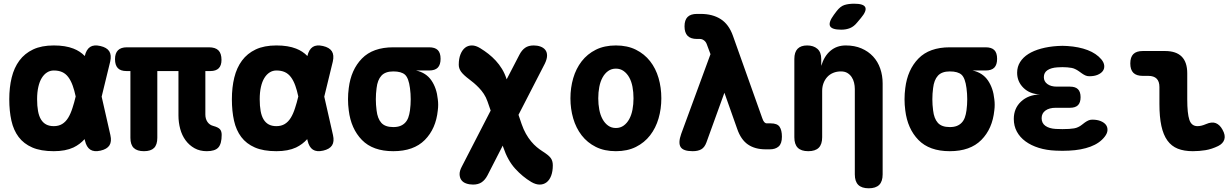

<svg xmlns="http://www.w3.org/2000/svg" viewBox="-20 -805 6640 1035"><path d="M575 -77Q583 -42 570 -21.5Q557 -1 522 7Q487 15 466.5 1.5Q446 -12 438 -47L436 -55Q411 -27 376 -10Q333 10 270 10Q200 10 154 -10Q108 -30 80.5 -66.5Q53 -103 41.5 -154.5Q30 -206 30 -270Q30 -334 43 -387Q56 -440 84.5 -478.5Q113 -517 158.5 -538.5Q204 -560 270 -560Q333 -560 376 -543Q412 -529 437 -503Q445 -538 466 -552Q486 -565 521 -557Q556 -549 569 -528.5Q582 -508 574 -473L528 -284ZM388 -285Q381 -318 372 -343Q362 -371 348 -389.5Q334 -408 315 -416.5Q296 -425 270 -425Q250 -425 233.5 -414.5Q217 -404 205 -384.5Q193 -365 186.5 -336Q180 -307 180 -270Q180 -234 185 -206.5Q190 -179 201 -161Q212 -143 229 -134Q246 -125 270 -125Q296 -125 315 -136.5Q334 -148 347.5 -170Q361 -192 371 -224Q380 -251 388 -285Z M1095 10Q1057 10 1028.5 -6Q1000 -22 980.5 -48.5Q961 -75 951.5 -110Q942 -145 942 -183V-422H828V-62Q828 -25 810.5 -7.5Q793 10 756 10Q719 10 701 -7.5Q683 -25 683 -62V-422H662Q630 -422 615 -438Q600 -454 600 -486Q600 -518 616 -534Q632 -550 664 -550H1106Q1141 -550 1157.5 -533.5Q1174 -517 1174 -482Q1174 -452 1159 -437Q1144 -422 1114 -422H1087V-188Q1087 -164 1098.5 -147.5Q1110 -131 1130 -126Q1156 -119 1165.5 -108.5Q1175 -98 1175 -78Q1175 -30 1157 -10Q1139 10 1095 10Z M1775 -77Q1783 -42 1770 -21.5Q1757 -1 1722 7Q1687 15 1666.5 1.5Q1646 -12 1638 -47L1636 -55Q1611 -27 1576 -10Q1533 10 1470 10Q1400 10 1354 -10Q1308 -30 1280.5 -66.5Q1253 -103 1241.5 -154.5Q1230 -206 1230 -270Q1230 -334 1243 -387Q1256 -440 1284.5 -478.5Q1313 -517 1358.5 -538.5Q1404 -560 1470 -560Q1533 -560 1576 -543Q1612 -529 1637 -503Q1645 -538 1666 -552Q1686 -565 1721 -557Q1756 -549 1769 -528.5Q1782 -508 1774 -473L1728 -284ZM1588 -285Q1581 -318 1572 -343Q1562 -371 1548 -389.5Q1534 -408 1515 -416.5Q1496 -425 1470 -425Q1450 -425 1433.5 -414.5Q1417 -404 1405 -384.5Q1393 -365 1386.5 -336Q1380 -307 1380 -270Q1380 -234 1385 -206.5Q1390 -179 1401 -161Q1412 -143 1429 -134Q1446 -125 1470 -125Q1496 -125 1515 -136.5Q1534 -148 1547.5 -170Q1561 -192 1571 -224Q1580 -251 1588 -285Z M2293 -425H2223Q2277 -413 2305.5 -371.5Q2334 -330 2340 -270Q2342 -255 2342 -240Q2342 -225 2340 -210Q2330 -111 2270 -50.5Q2210 10 2100 10Q1990 10 1931 -50.5Q1872 -111 1860 -210Q1856 -240 1856 -270Q1856 -300 1860 -330Q1872 -429 1931 -489.5Q1990 -550 2100 -550H2293Q2325 -550 2340 -535Q2355 -520 2355 -488Q2355 -456 2340 -440.5Q2325 -425 2293 -425ZM2100 -120Q2122 -120 2137.5 -126Q2153 -132 2164 -143.5Q2175 -155 2181 -171.5Q2187 -188 2190 -210Q2194 -240 2194 -270Q2194 -300 2190 -330Q2183 -384 2163.5 -402Q2144 -420 2100 -420Q2057 -420 2036 -397Q2015 -374 2010 -330Q2006 -300 2006 -270Q2006 -240 2010 -210Q2015 -166 2035.5 -143Q2056 -120 2100 -120Z M2917 -462 2775 -186 2792 -136Q2802 -107 2815 -84Q2828 -61 2843 -43Q2858 -25 2873 -12.5Q2888 0 2902 9Q2937 31 2948.5 46.5Q2960 62 2960 86Q2960 119 2951 142.5Q2942 166 2926 178Q2910 190 2889 190Q2868 190 2844 176Q2797 148 2757 104Q2717 60 2693 -11L2690 -20L2608 140Q2595 165 2576.5 177.5Q2558 190 2530 190Q2510 190 2493 184Q2476 178 2467 165.5Q2458 153 2457.5 134.5Q2457 116 2470 92L2625 -209L2608 -258Q2600 -281 2588 -299Q2576 -317 2562 -331.5Q2548 -346 2534.5 -357.5Q2521 -369 2510 -377Q2478 -401 2465.5 -418.5Q2453 -436 2453 -456Q2453 -489 2462.5 -512.5Q2472 -536 2487.5 -548Q2503 -560 2524 -560Q2545 -560 2569 -545Q2592 -531 2613 -514.5Q2634 -498 2652.5 -478Q2671 -458 2686 -433.5Q2701 -409 2711 -378V-377L2780 -510Q2793 -535 2811 -547.5Q2829 -560 2857 -560Q2877 -560 2893.5 -554Q2910 -548 2919.5 -536Q2929 -524 2929 -505.5Q2929 -487 2917 -462Z M3300 10Q3238 10 3192 -13Q3146 -36 3115.5 -75.5Q3085 -115 3070 -166.5Q3055 -218 3055 -275Q3055 -332 3070 -383.5Q3085 -435 3115.5 -474.5Q3146 -514 3192 -537Q3238 -560 3300 -560Q3362 -560 3408 -537Q3454 -514 3484.5 -475Q3515 -436 3530 -384.5Q3545 -333 3545 -275Q3545 -218 3530 -166.5Q3515 -115 3484.5 -75.5Q3454 -36 3408 -13Q3362 10 3300 10ZM3300 -115Q3324 -115 3342 -128Q3360 -141 3372 -163Q3384 -185 3389.5 -214Q3395 -243 3395 -275Q3395 -308 3389.5 -337Q3384 -366 3372 -387.5Q3360 -409 3342 -422Q3324 -435 3300 -435Q3276 -435 3258 -422Q3240 -409 3228 -387Q3216 -365 3210.5 -336Q3205 -307 3205 -275Q3205 -243 3210.5 -214Q3216 -185 3228 -163Q3240 -141 3258 -128Q3276 -115 3300 -115Z M3788 -37Q3778 -10 3760 0Q3742 10 3714 10Q3663 10 3649 -12.5Q3635 -35 3652 -83L3810 -513L3789 -569Q3784 -581 3774 -588Q3764 -595 3753 -595H3737Q3703 -595 3686.5 -612Q3670 -629 3670 -663Q3670 -697 3686.5 -713.5Q3703 -730 3737 -730H3757Q3821 -730 3865 -702Q3909 -674 3931 -612L4089 -168Q4094 -153 4100 -146.5Q4106 -140 4114 -140H4135Q4170 -140 4182.5 -121.5Q4195 -103 4195 -68Q4195 -31 4177.5 -15.5Q4160 0 4130 0H4107Q4050 0 4012 -26Q3974 -52 3954 -110L3885 -305Z M4412 -315V-65Q4412 -27 4393.5 -8.5Q4375 10 4337 10Q4299 10 4280.5 -8.5Q4262 -27 4262 -65V-487Q4262 -524 4279.5 -542Q4297 -560 4331 -560Q4365 -560 4386 -542Q4407 -524 4407 -487V-450Q4423 -503 4457 -531.5Q4491 -560 4539 -560Q4587 -560 4624 -544Q4661 -528 4686.5 -500.5Q4712 -473 4725 -435.5Q4738 -398 4738 -355V135Q4738 173 4719.5 191.5Q4701 210 4663 210Q4625 210 4606.5 191.5Q4588 173 4588 135V-325Q4588 -342 4584 -359Q4580 -376 4571 -389.5Q4562 -403 4548 -411.5Q4534 -420 4513 -420Q4490 -420 4471 -412Q4452 -404 4439 -389.5Q4426 -375 4419 -356Q4412 -337 4412 -315ZM4600 -683Q4583 -662 4562 -653.5Q4541 -645 4515 -645Q4464 -645 4454.5 -664.5Q4445 -684 4475 -725L4490 -745Q4510 -771 4532 -778Q4554 -785 4585 -785Q4636 -785 4644.5 -765.5Q4653 -746 4621 -708Z M5293 -425H5223Q5277 -413 5305.5 -371.5Q5334 -330 5340 -270Q5342 -255 5342 -240Q5342 -225 5340 -210Q5330 -111 5270 -50.5Q5210 10 5100 10Q4990 10 4931 -50.5Q4872 -111 4860 -210Q4856 -240 4856 -270Q4856 -300 4860 -330Q4872 -429 4931 -489.5Q4990 -550 5100 -550H5293Q5325 -550 5340 -535Q5355 -520 5355 -488Q5355 -456 5340 -440.5Q5325 -425 5293 -425ZM5100 -120Q5122 -120 5137.5 -126Q5153 -132 5164 -143.5Q5175 -155 5181 -171.5Q5187 -188 5190 -210Q5194 -240 5194 -270Q5194 -300 5190 -330Q5183 -384 5163.5 -402Q5144 -420 5100 -420Q5057 -420 5036 -397Q5015 -374 5010 -330Q5006 -300 5006 -270Q5006 -240 5010 -210Q5015 -166 5035.5 -143Q5056 -120 5100 -120Z M5917 -485Q5931 -468 5932.5 -451.5Q5934 -435 5925 -422.5Q5916 -410 5897.5 -402Q5879 -394 5852 -394Q5840 -394 5830.5 -398.5Q5821 -403 5812.5 -409Q5804 -415 5795 -421.5Q5786 -428 5775 -433Q5767 -437 5756.5 -439Q5746 -441 5733 -442Q5720 -443 5707 -443Q5694 -443 5681 -442Q5647 -440 5627 -427Q5607 -414 5607 -389Q5607 -366 5626 -352Q5645 -338 5677 -338H5748Q5777 -338 5791 -324Q5805 -310 5805 -281Q5805 -252 5791 -238Q5777 -224 5748 -224H5671Q5636 -224 5615.5 -209Q5595 -194 5595 -168Q5595 -141 5615.5 -126.5Q5636 -112 5671 -110Q5689 -109 5707 -109Q5725 -109 5743 -110Q5758 -111 5770 -113Q5782 -115 5792 -120Q5803 -125 5811.5 -132Q5820 -139 5828.5 -145Q5837 -151 5846.5 -155.5Q5856 -160 5868 -160Q5895 -160 5914 -152Q5933 -144 5942 -131.5Q5951 -119 5950 -102.5Q5949 -86 5935 -68Q5908 -33 5858.5 -14.5Q5809 4 5743 7Q5725 8 5707 8Q5689 8 5671 7Q5621 5 5579.5 -8Q5538 -21 5508 -43Q5478 -65 5461.5 -95.5Q5445 -126 5445 -164Q5445 -221 5484 -257.5Q5523 -294 5586 -296Q5531 -298 5497 -331.5Q5463 -365 5463 -413Q5463 -445 5479 -470.5Q5495 -496 5523.5 -514Q5552 -532 5592.5 -543Q5633 -554 5681 -557Q5694 -558 5707 -558Q5720 -558 5733 -557Q5796 -553 5843 -535Q5890 -517 5917 -485Z M6380 -270Q6380 -193 6391.5 -159Q6403 -125 6435 -125Q6445 -125 6456 -127.5Q6467 -130 6481 -136Q6513 -150 6534.5 -141Q6556 -132 6570 -106Q6587 -76 6580 -53.5Q6573 -31 6547 -18Q6512 -1 6478.5 4.5Q6445 10 6410 10Q6363 10 6329 -3.5Q6295 -17 6273 -47.5Q6251 -78 6240.5 -126.5Q6230 -175 6230 -244V-336Q6230 -366 6215 -381Q6200 -396 6170 -396H6140Q6106 -396 6089.5 -412.5Q6073 -429 6073 -463Q6073 -497 6089.5 -513.5Q6106 -530 6140 -530H6260Q6320 -530 6350 -500Q6380 -470 6380 -410Z"/></svg>

Font: Maple Mono ExtraBold
Style: Regular
Weight: 800
Monospace: yes
Designer: subframe7536
Version: Version 7.000